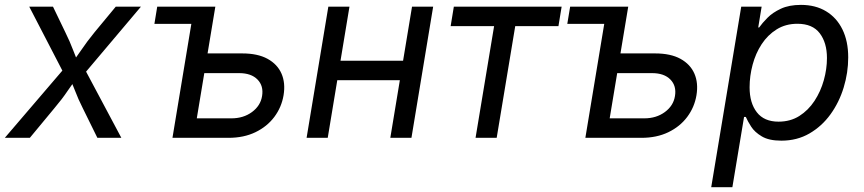

<svg xmlns="http://www.w3.org/2000/svg" viewBox="-35 -570 3572 794"><path d="M-15.1 0 252 -312 240.2 -244.6 85.9 -542.5H184.1L234.9 -437Q254.4 -397.5 267.6 -362.3Q280.8 -327.1 295.9 -294.4H250.5Q276.9 -327.1 300.5 -362.3Q324.2 -397.5 356.4 -437L443.8 -542.5H547.9L293.5 -241.2L303.7 -306.2L466.8 0H367.7L307.6 -122.1Q288.1 -160.6 275.4 -194.6Q262.7 -228.5 247.1 -259.8H293Q267.6 -228.5 244.9 -194.6Q222.2 -160.6 189.5 -122.1L88.4 0Z M603.5 -471.2 615.2 -542.5H806.6L794.9 -471.2ZM810.1 -349.1H966.8Q1030.8 -349.1 1071.5 -326.7Q1112.3 -304.2 1129.2 -265.4Q1146 -226.6 1137.7 -176.3Q1129.4 -126.5 1099.4 -86.4Q1069.3 -46.4 1021.2 -23.2Q973.1 0 909.7 0H678.2L768.1 -542.5H855.5L778.8 -80.6H921.9Q971.7 -80.6 1007.1 -106.7Q1042.5 -132.8 1048.8 -172.9Q1055.7 -214.8 1029.8 -241.2Q1003.9 -267.6 954.1 -267.6H795.9Z M1651.9 -318.8 1638.2 -238.3H1338.9L1352.5 -318.8ZM1410.2 -542.5 1320.3 0H1232.9L1322.8 -542.5ZM1756.3 -542.5 1666.5 0H1579.1L1668.9 -542.5Z M1931.6 0 2008.3 -461.9H1828.6L1841.8 -542.5H2287.6L2274.4 -461.9H2095.7L2019 0Z M2311 -471.2 2322.8 -542.5H2514.2L2502.4 -471.2ZM2517.6 -349.1H2674.3Q2738.3 -349.1 2779.1 -326.7Q2819.8 -304.2 2836.7 -265.4Q2853.5 -226.6 2845.2 -176.3Q2836.9 -126.5 2806.9 -86.4Q2776.9 -46.4 2728.8 -23.2Q2680.7 0 2617.2 0H2385.7L2475.6 -542.5H2563L2486.3 -80.6H2629.4Q2679.2 -80.6 2714.6 -106.7Q2750 -132.8 2756.3 -172.9Q2763.2 -214.8 2737.3 -241.2Q2711.4 -267.6 2661.6 -267.6H2503.4Z M2906.2 204.1 3030.3 -542.5H3114.7L3100.6 -456.5H3104.5Q3117.2 -474.6 3138.7 -496.3Q3160.2 -518.1 3194.1 -533.9Q3228 -549.8 3277.3 -549.8Q3337.4 -549.8 3381.1 -523.4Q3424.8 -497.1 3448.7 -448.5Q3472.7 -399.9 3472.7 -332.5Q3472.7 -269.5 3453.9 -208Q3435.1 -146.5 3399.4 -97.2Q3363.8 -47.9 3312.5 -18.1Q3261.2 11.7 3196.3 11.7Q3145 11.7 3115.5 -5.9Q3085.9 -23.4 3071.3 -46.4Q3056.6 -69.3 3049.3 -86.4H3042L2993.7 204.1ZM3184.6 -66.9Q3233.4 -66.9 3270.5 -90.3Q3307.6 -113.8 3333.3 -152.8Q3358.9 -191.9 3371.8 -238.3Q3384.8 -284.7 3384.8 -330.1Q3384.8 -393.1 3355 -432.4Q3325.2 -471.7 3262.7 -471.7Q3213.9 -471.7 3176.8 -448.5Q3139.6 -425.3 3114.7 -387.2Q3089.8 -349.1 3077.4 -302.5Q3064.9 -255.9 3064.9 -209Q3064.9 -144 3095 -105.5Q3125 -66.9 3184.6 -66.9Z"/></svg>

Font: Inter 16pt
Style: Italic
Weight: 400
Italic angle: -9.3988°
Version: Version 4.001;git-66647c0bb